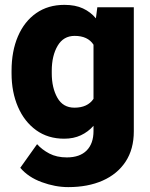

<svg xmlns="http://www.w3.org/2000/svg" viewBox="-20 -558 616 786"><path d="M27.3 -257.8V-268.1Q27.3 -348.6 53.5 -409.4Q79.6 -470.2 128.2 -504.2Q176.8 -538.1 243.7 -538.1Q288.6 -538.1 319.8 -523.4Q351.1 -508.8 372.6 -482.9L378.4 -528.3H527.8V-20.5Q527.8 52.7 494.1 103.8Q460.4 154.8 400.1 181.4Q339.8 208 259.3 208Q206.1 208 150.9 187.7Q95.7 167.5 63 128.9L131.8 32.2Q151.9 54.7 182.1 70.6Q212.4 86.4 253.4 86.4Q306.6 86.4 334.7 58.1Q362.8 29.8 362.8 -21.5V-43Q340.8 -18.1 311 -4.2Q281.2 9.8 242.7 9.8Q176.3 9.8 127.9 -25.1Q79.6 -60.1 53.5 -120.6Q27.3 -181.2 27.3 -257.8ZM191.9 -268.1V-257.8Q191.9 -198.7 214.8 -158Q237.8 -117.2 284.7 -117.2Q338.4 -117.2 362.8 -153.3V-375Q339.4 -411.1 285.6 -411.1Q239.7 -411.1 215.8 -370.4Q191.9 -329.6 191.9 -268.1Z"/></svg>

Font: Vazirmatn RD UI FD Black
Style: Regular
Weight: 900
Designer: Saber Rastikerdar
Foundry: Saber Rastikerdar
Version: Version 33.003